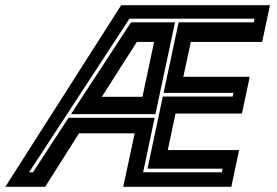

<svg xmlns="http://www.w3.org/2000/svg" viewBox="-80 -720 1066 740"><path d="M-59.5 0 387 -700H960.5L930.5 -558.5H655.5L626.5 -424H882.5L852.5 -282.5H596.5L566.5 -141.5H841.5L811.5 0H395L439 -206H224.5L94 0ZM32 -56H47L184 -266H516L471.5 -56H775L778 -70H488.5L547.5 -348H817L820 -362H550.5L608.5 -634H898L901 -648H419ZM193.5 -280 425 -634H594.5L519 -280ZM312.5 -347H469L514 -558.5H447.5Z"/></svg>

Font: Tourney Thin
Style: Bold Italic
Weight: 700
Italic angle: -12°
Version: Version 1.015